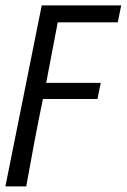

<svg xmlns="http://www.w3.org/2000/svg" viewBox="-25 -506 465 705"><path d="M-5.2 178.5 128.2 -486.1H420L407.4 -424H187L144.6 -201.7H344.9L332.9 -142.5H132.7Q115.8 -62 101.3 14.9Q86.8 91.7 71.3 178.5Z"/></svg>

Font: Source Sans 3 VF
Style: Italic
Weight: 200
Italic angle: -11°
Designer: Paul D. Hunt
Foundry: Adobe Systems Incorporated
Version: Version 3.042;hotconv 1.0.118;makeotfexe 2.5.65603